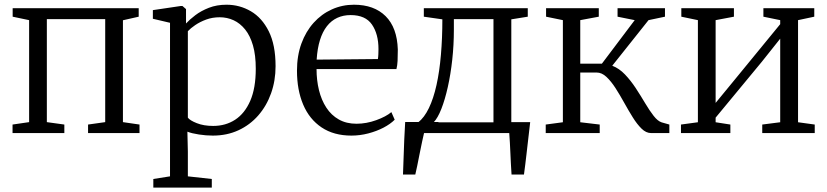

<svg xmlns="http://www.w3.org/2000/svg" viewBox="-20 -578 3594 834"><path d="M34.5 0V-37L106.5 -47.5V-490.5L35 -505.5V-542.5H582.5V-505.5L514 -490V-47.5L586 -37V0H362.5V-37L437 -47.5V-495H183.5V-47.5L259.5 -37V0Z M646 237V199.5L718.5 188V-479L644 -496.5V-534L765.5 -552H772.5L788 -538.5V-476Q803.5 -493 828.5 -512Q853.5 -531 887.5 -544.2Q921.5 -557.5 964 -557.5Q1021 -557.5 1069.5 -529.2Q1118 -501 1147.5 -442Q1177 -383 1177 -290.5Q1177 -227.5 1157.5 -172.8Q1138 -118 1101.8 -76.5Q1065.5 -35 1015.5 -12Q965.5 11 904.5 11Q875 11 844 6.2Q813 1.5 794 -6L796 80V188L900 199.5V237ZM906 -31Q960 -31 1001.5 -58Q1043 -85 1067 -140Q1091 -195 1091 -279.5Q1091 -338.5 1078.8 -380.8Q1066.5 -423 1044.8 -450Q1023 -477 994.8 -490Q966.5 -503 934.5 -503Q902.5 -503 875.5 -493Q848.5 -483 828 -469Q807.5 -455 796 -442.5V-67Q804.5 -55 834.8 -43Q865 -31 906 -31Z M1506.5 11Q1430 11 1377 -24.5Q1324 -60 1297 -123.5Q1270 -187 1270 -271Q1270 -336 1289.2 -388.8Q1308.5 -441.5 1342.5 -479.2Q1376.5 -517 1421.5 -537.2Q1466.5 -557.5 1517.5 -557.5Q1605 -557.5 1655 -507.8Q1705 -458 1708 -363Q1708 -334 1707 -313.8Q1706 -293.5 1702 -278H1355Q1355 -229.5 1365.5 -186.5Q1376 -143.5 1397.5 -110.5Q1419 -77.5 1451.8 -59Q1484.5 -40.5 1528.5 -40.5Q1571.5 -40.5 1614.2 -56Q1657 -71.5 1680 -91L1694.5 -58Q1675.5 -39 1645.8 -23.5Q1616 -8 1579.8 1.5Q1543.5 11 1506.5 11ZM1355.5 -319 1621.5 -321.5Q1623 -330 1623.5 -342.8Q1624 -355.5 1624 -365Q1624 -430 1595.8 -471.2Q1567.5 -512.5 1503 -512.5Q1471 -512.5 1445 -500.5Q1419 -488.5 1400 -464.2Q1381 -440 1369.8 -403.8Q1358.5 -367.5 1355.5 -319Z M1782 0V-45.5L1796.5 -46.5Q1823 -67 1843 -108.5Q1863 -150 1876 -208.5Q1889 -267 1895.2 -339.5Q1901.5 -412 1901.5 -494L1821 -505.5V-542.5H2272.5V-505.5L2201 -494V0ZM1863.5 -46.5H2123.5V-495H1951.5V-449Q1951.5 -382.5 1944.5 -318.8Q1937.5 -255 1925.2 -200.2Q1913 -145.5 1897.2 -105.2Q1881.5 -65 1863.5 -46.5ZM1730.5 180Q1732 142.5 1733.2 104.8Q1734.5 67 1736 28.5Q1737.5 -10 1740 -48H1885.5L1823.5 -7Q1819 11.5 1813.5 37.5Q1808 63.5 1802.5 91.2Q1797 119 1792.2 142.8Q1787.5 166.5 1784 180ZM2202 180Q2200.5 157 2199.2 133.5Q2198 110 2197 87Q2196 64 2194.8 41.8Q2193.5 19.5 2192 -0.5L2147 -47.5H2283Q2280.5 -25 2277.8 -2.2Q2275 20.5 2272.5 43.5Q2270 66.5 2267.2 89.5Q2264.5 112.5 2261.8 135.2Q2259 158 2256 180Z M2350.5 0V-37L2425 -47V-490.5L2352 -505.5V-542.5H2581V-505.5L2500.5 -490.5V-301.5H2594.5L2737 -490.5L2662.5 -505.5V-542.5H2868.5V-505.5L2797 -490.5L2639.5 -292.5Q2669.5 -281 2694.8 -254.5Q2720 -228 2741.8 -194.8Q2763.5 -161.5 2782.5 -129.5Q2801.5 -97.5 2819.2 -74.8Q2837 -52 2854 -46.5L2887.5 -37V0H2808Q2786.5 0 2767 -19Q2747.5 -38 2728.8 -68Q2710 -98 2691.5 -131.5Q2673 -165 2653.8 -195Q2634.5 -225 2614.2 -244Q2594 -263 2571.5 -263H2500.5V-47L2585 -37V0Z M2938 0V-37L3011.5 -47V-490.5L2939.5 -505.5V-542.5H3168V-505.5L3088.5 -490.5V-131L3162.5 -221L3369 -473V-490.5L3296 -505.5V-542.5H3517V-505.5L3446.5 -490.5V-47L3519 -37V0H3291V-37L3369 -47V-410L3289 -309.5L3088.5 -67V-47L3152.5 -37V0Z"/></svg>

Font: Merriweather 48pt Light
Style: Regular
Weight: 300
Version: Version 2.100